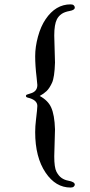

<svg xmlns="http://www.w3.org/2000/svg" viewBox="-20 -718 408 871"><path d="M229.5 -131.3 226.1 -8.8Q226.1 42 236.1 61Q246.1 80.1 259.5 89.4Q272.9 98.6 289.6 101.6Q319.3 106.9 319.3 119.6Q319.3 124 314.7 128.4Q310.1 132.8 300.3 132.8Q232.4 132.8 187 65.4Q139.6 -4.4 139.6 -118.7Q139.6 -145 143.1 -173.3Q149.4 -226.6 149.4 -237.3Q149.4 -265.1 105 -275.4Q97.7 -277.3 97.7 -282.7Q97.7 -288.1 105 -289.8Q112.3 -291.5 125 -296.4Q149.4 -306.2 149.4 -332.5Q149.4 -338.9 146 -367.2Q139.6 -420.4 139.6 -462.9Q139.6 -505.4 152.3 -552Q165 -598.6 187 -630.9Q232.4 -698.2 300.3 -698.2Q310.1 -698.2 314.7 -693.8Q319.3 -689.5 319.3 -683.6Q319.3 -672.4 296.1 -668.2Q272.9 -664.1 259.5 -654.8Q246.1 -645.5 238.3 -630.9Q226.1 -607.4 226.1 -556.6L229.5 -434.1Q227.5 -367.2 215.8 -342Q204.1 -316.9 191.2 -304.7Q178.2 -292.5 160.2 -282.7Q197.8 -262.2 211.9 -231Q227.5 -197.3 229.5 -131.3Z"/></svg>

Font: Ovo
Style: Regular
Weight: 400
Designer: Nicole Fally
Foundry: Sorkin Type Co.
Version: Version 1.001